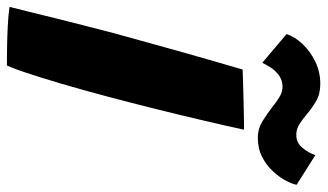

<svg xmlns="http://www.w3.org/2000/svg" viewBox="-228 -706 928 544"><g transform="rotate(90 236.0 -434.0)"><path d="M149.5 10.5Q127.5 10.5 97.8 10Q68 9.5 37.8 8Q7.5 6.5 -16.5 3Q-10.5 -20 -2.2 -54.2Q6 -88.5 16.2 -129Q26.5 -169.5 37.2 -212Q48 -254.5 58.5 -294.5Q81 -377 106.8 -468.8Q132.5 -560.5 161 -657.5Q170.5 -658 191.5 -658.5Q212.5 -659 239 -659.8Q265.5 -660.5 290 -661Q314.5 -661.5 331.5 -661.5Q320.5 -610.5 305.2 -545.5Q290 -480.5 272.8 -411.2Q255.5 -342 238 -276Q229 -243 219.8 -209.2Q210.5 -175.5 201 -143.2Q191.5 -111 182.5 -82.2Q173.5 -53.5 165.2 -29.5Q157 -5.5 149.5 10.5ZM60.5 -782Q68.5 -806 89.2 -827.8Q110 -849.5 139 -863.5Q168 -877.5 201.5 -877.5Q230.5 -877.5 250.8 -865.5Q271 -853.5 287.5 -839.5Q301.5 -827.5 315.5 -818.5Q329.5 -809.5 346.5 -809.5Q368.5 -809.5 382.8 -826.8Q397 -844 403.5 -863.5L487.5 -810.5Q485.5 -798 475.8 -779.8Q466 -761.5 449.2 -743.2Q432.5 -725 408.8 -712.8Q385 -700.5 354.5 -700.5Q329 -700.5 307.8 -713.5Q286.5 -726.5 268 -741Q253 -753.5 238.5 -762Q224 -770.5 210 -770.5Q191 -770.5 177 -760Q163 -749.5 154.5 -735.8Q146 -722 142 -713Z"/></g></svg>

Font: Grandstander Thin ExtraBold
Style: Italic
Weight: 800
Italic angle: -15°
Version: Version 1.200